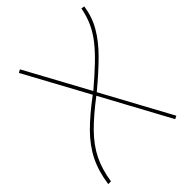

<svg xmlns="http://www.w3.org/2000/svg" viewBox="-201 -822 945 945"><g transform="rotate(-45 271.0 -350.0)"><path d="M466 7 273 -349Q194 -289 143 -237Q92 -185 64.5 -129Q37 -73 26 0H7Q18 -79 48 -139Q78 -199 131.5 -252.5Q185 -306 264 -365L83 -698L99 -707L279 -376Q338 -426 380.5 -466.5Q423 -507 452 -544Q481 -581 498.5 -619.5Q516 -658 525 -705L542 -702Q533 -639 502 -585Q471 -531 417.5 -477.5Q364 -424 287 -360L482 -1Z"/></g></svg>

Font: Georama Thin
Style: Italic
Weight: 100
Italic angle: -9°
Designer: Jean-Baptiste Levee
Foundry: Production Type
Version: Version 1.000